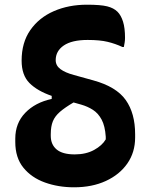

<svg xmlns="http://www.w3.org/2000/svg" viewBox="-20 -785 640 817"><path d="M350 -765Q408 -765 436 -758Q464 -751 480 -735Q495 -720 503.5 -693Q512 -666 512 -624Q512 -614 510.5 -604.5Q509 -595 507 -585H501Q471 -599 438 -607Q405 -615 353 -615Q286 -615 251.5 -591.5Q217 -568 217 -529Q217 -506 237 -491Q257 -476 294 -466L377 -443Q475 -416 515 -359.5Q555 -303 555 -214V-200Q555 -137 522 -89.5Q489 -42 430.5 -15Q372 12 295 12Q228 12 171 -8.5Q114 -29 79.5 -71.5Q45 -114 45 -181V-195Q45 -261 87.5 -305Q130 -349 200 -364V-377Q139 -398 105.5 -431.5Q72 -465 72 -527Q72 -604 109 -657Q146 -710 209 -737.5Q272 -765 350 -765ZM196 -207Q196 -170 221 -149Q246 -128 298 -128Q346 -128 380.5 -147Q415 -166 430 -192V-203Q427 -249 412.5 -276Q398 -303 375.5 -317.5Q353 -332 325 -340L293 -349Q257 -328 235.5 -309.5Q214 -291 205 -269Q196 -247 196 -214Z"/></svg>

Font: Recursive Sn Csl St XBd
Style: Regular
Weight: 800
Version: Version 1.085;hotconv 1.1.0;makeotfexe 2.6.0; ttfautohint (v